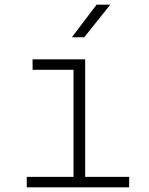

<svg xmlns="http://www.w3.org/2000/svg" viewBox="-20 -805 640 825"><path d="M95 0V-45H296V-505H120V-550H346V-45H535V0ZM289 -645 395 -785H454L342 -645Z"/></svg>

Font: NKDuy Mono Thin
Style: Regular
Weight: 100
Monospace: yes
Designer: NKDuy
Foundry: NKDuy
Version: Version 2.251; ttfautohint (v1.8.4.7-5d5b)